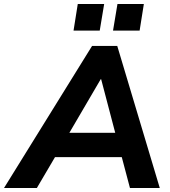

<svg xmlns="http://www.w3.org/2000/svg" viewBox="-69 -933 842 953"><path d="M-49 0 388 -705H513L724 0H576L527 -185L572 -153H166L221 -182L114 0ZM431 -540 259 -246 237 -274H541L511 -243L433 -540ZM492 -781 514 -913H645L624 -781ZM296 -781 317 -913H448L426 -781Z"/></svg>

Font: Nunito Sans 12pt ExtraLight ExtraBold
Style: Italic
Weight: 800
Italic angle: -9°
Version: Version 3.101;gftools[0.9.27]